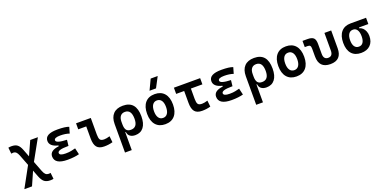

<svg xmlns="http://www.w3.org/2000/svg" viewBox="-7 -1892 6460 3223"><g transform="rotate(-20 3222.5 -280.5)"><path d="M499.5 234.4Q432.6 234.4 394 204.6Q355.5 174.8 327.1 102.1L280.8 -18.1L173.8 224.6H37.1L234.9 -137.2L159.7 -332Q142.1 -377.4 121.1 -396.2Q100.1 -415 69.8 -415Q54.2 -415 34.7 -411.1L22.9 -521.5Q49.8 -527.3 79.6 -527.3Q145.5 -527.3 183.1 -498.8Q220.7 -470.2 247.6 -400.4L298.8 -267.1L412.1 -517.6H548.8L344.2 -149.4L417 39.1Q435.1 85 456.5 103.5Q478 122.1 509.3 122.1Q516.1 122.1 525.6 121.1Q535.2 120.1 544.4 118.2L556.2 228.5Q542.5 231.9 528.3 233.2Q514.2 234.4 499.5 234.4Z M891.6 9.8Q662.1 9.8 662.1 -131.8Q662.1 -235.4 826.2 -255.4V-269.5Q676.8 -304.7 676.8 -403.8Q676.8 -527.3 899.4 -527.3Q1041.5 -527.3 1103.5 -501.5L1071.8 -392.1Q1002.9 -416.5 910.2 -416.5Q800.8 -416.5 800.8 -369.6Q800.8 -316.4 993.2 -310.1L981.4 -204.1H965.8Q786.1 -204.1 786.1 -148.9Q786.1 -101.1 895.5 -101.1Q958 -101.1 998.8 -110.4Q1039.6 -119.6 1071.8 -127.9L1098.6 -13.7Q1058.6 -2.9 1006.3 3.4Q954.1 9.8 891.6 9.8Z M1544.9 9.8Q1453.6 9.8 1413.6 -39.1Q1373.5 -87.9 1373.5 -195.3V-410.2H1230.5V-517.6H1493.7V-219.7Q1493.7 -158.2 1510.3 -130.4Q1526.9 -102.5 1584 -102.5Q1624 -102.5 1684.6 -121.1L1696.3 -10.7Q1657.7 0 1621.8 4.9Q1585.9 9.8 1544.9 9.8Z M2100.1 9.8Q2043 9.8 2007.3 -16.6Q1971.7 -43 1966.3 -94.7H1955.6V224.6H1835V-284.2Q1835 -401.9 1895 -464.6Q1955.1 -527.3 2068.4 -527.3Q2301.8 -527.3 2301.8 -253.9Q2301.8 -126.5 2249 -58.3Q2196.3 9.8 2100.1 9.8ZM1955.6 -235.8Q1955.6 -165.5 1980.2 -132.8Q2004.9 -100.1 2061 -100.1Q2179.7 -100.1 2179.7 -253.9Q2179.7 -417.5 2065.9 -417.5Q2012.7 -417.5 1984.1 -382.1Q1955.6 -346.7 1955.6 -279.8Z M2636.7 9.8Q2526.4 9.8 2465.8 -60.5Q2405.3 -130.9 2405.3 -258.8Q2405.3 -387.2 2465.8 -457.3Q2526.4 -527.3 2636.7 -527.3Q2747.1 -527.3 2807.6 -457.3Q2868.2 -387.2 2868.2 -258.8Q2868.2 -130.9 2807.6 -60.5Q2747.1 9.8 2636.7 9.8ZM2636.7 -102.5Q2688 -102.5 2716.1 -143.3Q2744.1 -184.1 2744.1 -258.8Q2744.1 -334 2716.1 -374.5Q2688 -415 2636.7 -415Q2585.4 -415 2557.4 -374.5Q2529.3 -334 2529.3 -258.8Q2529.3 -184.1 2557.4 -143.3Q2585.4 -102.5 2636.7 -102.5ZM2576.7 -609.4 2664.6 -794.9H2790L2692.4 -609.4Z M3293 9.8Q3201.7 9.8 3161.6 -39.1Q3121.6 -87.9 3121.6 -195.3V-406.7H2978.5V-517.6H3447.3V-406.7H3241.7V-219.7Q3241.7 -158.2 3258.3 -130.4Q3274.9 -102.5 3332 -102.5Q3352.1 -102.5 3377.4 -107.2Q3402.8 -111.8 3432.6 -121.1L3444.3 -10.7Q3406.7 0 3369.6 4.9Q3332.5 9.8 3293 9.8Z M3821.3 9.8Q3591.8 9.8 3591.8 -131.8Q3591.8 -235.4 3755.9 -255.4V-269.5Q3606.4 -304.7 3606.4 -403.8Q3606.4 -527.3 3829.1 -527.3Q3971.2 -527.3 4033.2 -501.5L4001.5 -392.1Q3932.6 -416.5 3839.8 -416.5Q3730.5 -416.5 3730.5 -369.6Q3730.5 -316.4 3922.9 -310.1L3911.1 -204.1H3895.5Q3715.8 -204.1 3715.8 -148.9Q3715.8 -101.1 3825.2 -101.1Q3887.7 -101.1 3928.5 -110.4Q3969.2 -119.6 4001.5 -127.9L4028.3 -13.7Q3988.3 -2.9 3936 3.4Q3883.8 9.8 3821.3 9.8Z M4443.8 9.8Q4386.7 9.8 4351.1 -16.6Q4315.4 -43 4310.1 -94.7H4299.3V224.6H4178.7V-284.2Q4178.7 -401.9 4238.8 -464.6Q4298.8 -527.3 4412.1 -527.3Q4645.5 -527.3 4645.5 -253.9Q4645.5 -126.5 4592.8 -58.3Q4540 9.8 4443.8 9.8ZM4299.3 -235.8Q4299.3 -165.5 4324 -132.8Q4348.6 -100.1 4404.8 -100.1Q4523.4 -100.1 4523.4 -253.9Q4523.4 -417.5 4409.7 -417.5Q4356.4 -417.5 4327.9 -382.1Q4299.3 -346.7 4299.3 -279.8Z M4980.5 9.8Q4870.1 9.8 4809.6 -60.5Q4749 -130.9 4749 -258.8Q4749 -387.2 4809.6 -457.3Q4870.1 -527.3 4980.5 -527.3Q5090.8 -527.3 5151.4 -457.3Q5211.9 -387.2 5211.9 -258.8Q5211.9 -130.9 5151.4 -60.5Q5090.8 9.8 4980.5 9.8ZM4980.5 -102.5Q5031.7 -102.5 5059.8 -143.3Q5087.9 -184.1 5087.9 -258.8Q5087.9 -334 5059.8 -374.5Q5031.7 -415 4980.5 -415Q4929.2 -415 4901.1 -374.5Q4873 -334 4873 -258.8Q4873 -184.1 4901.1 -143.3Q4929.2 -102.5 4980.5 -102.5Z M5585.9 9.8Q5383.3 9.8 5383.3 -200.2V-338.4Q5383.3 -376 5371.1 -391.4Q5358.9 -406.7 5328.6 -406.7H5275.9V-517.6H5365.2Q5441.9 -517.6 5472.9 -487.1Q5503.9 -456.5 5503.9 -380.9V-202.6Q5503.9 -102.5 5585.9 -102.5Q5667.5 -102.5 5667.5 -202.6V-517.6H5788.1V-200.2Q5788.1 9.8 5585.9 9.8Z M6135.3 9.8Q6024.9 9.8 5965.6 -57.9Q5906.2 -125.5 5906.2 -252Q5906.2 -378.9 5966.3 -448.2Q6026.4 -517.6 6135.3 -517.6H6411.1V-405.3H6244.6V-388.7Q6277.3 -383.3 6303.2 -358.4Q6329.1 -333.5 6344.2 -295.7Q6359.4 -257.8 6359.4 -212.4Q6359.4 -107.9 6299.8 -49.1Q6240.2 9.8 6135.3 9.8ZM6135.3 -102.5Q6183.6 -102.5 6209.5 -141.1Q6235.4 -179.7 6235.4 -252Q6235.4 -325.7 6209.2 -365.5Q6183.1 -405.3 6135.3 -405.3Q6085 -405.3 6057.6 -365.5Q6030.3 -325.7 6030.3 -252Q6030.3 -179.7 6057.4 -141.1Q6084.5 -102.5 6135.3 -102.5Z"/></g></svg>

Font: CaskaydiaCove NF SemiBold
Style: Regular
Weight: 600
Designer: Aaron Bell
Foundry: Saja Typeworks
Version: Version 2111.001; VTT 6.35;Nerd Fonts 3.2.1